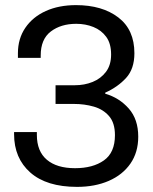

<svg xmlns="http://www.w3.org/2000/svg" viewBox="-20 -718 596 750"><path d="M281 12Q162 12 98.5 -44Q35 -100 35 -194V-202H124V-191Q124 -127 163 -94Q202 -61 273 -61Q343 -61 386 -91.5Q429 -122 429 -190Q429 -238 406 -264.5Q383 -291 346.5 -301.5Q310 -312 269 -312H197V-385H272Q310 -385 342 -398Q374 -411 394 -437.5Q414 -464 414 -505Q414 -548 395 -574Q376 -600 345 -612.5Q314 -625 278 -625Q218 -625 178.5 -595Q139 -565 139 -501V-492H50V-510Q50 -567 79 -609.5Q108 -652 159 -675Q210 -698 277 -698Q379 -698 442 -650Q505 -602 505 -510Q505 -449 472.5 -413.5Q440 -378 391 -356V-352Q446 -336 483 -294Q520 -252 520 -184Q520 -123 489.5 -79Q459 -35 405 -11.5Q351 12 281 12Z"/></svg>

Font: Archivo VF Beta
Style: Regular
Weight: 400
Designer: Hector Gatti
Foundry: Omnibus-Type
Version: Version 1.002